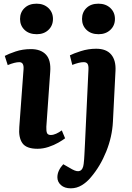

<svg xmlns="http://www.w3.org/2000/svg" viewBox="-20 -795 716 1044"><path d="M89 -692Q89 -728 113.5 -751.5Q138 -775 179 -775Q218 -775 243 -751.5Q268 -728 268 -692Q268 -656 243.5 -632.5Q219 -609 180 -609Q138 -609 113.5 -632.5Q89 -656 89 -692ZM108 -418Q111 -457 85 -457Q61 -457 22 -441L6 -491Q26 -502 64.5 -515Q103 -528 148 -528Q202 -528 230 -498Q258 -468 253 -404L232 -106Q231 -83 235.5 -72Q240 -61 256 -61Q270 -61 285.5 -68Q301 -75 316 -86L334 -43Q321 -33 297.5 -19.5Q274 -6 244 4Q214 14 184 14Q123 14 101.5 -17Q80 -48 85 -105ZM426 -692Q426 -728 450 -751.5Q474 -775 515 -775Q555 -775 580 -751.5Q605 -728 605 -692Q605 -656 580 -632.5Q555 -609 516 -609Q475 -609 450.5 -632.5Q426 -656 426 -692ZM594 -133Q590 -52 558 28Q526 108 475 168Q453 195 425 212Q397 229 365 229Q331 229 311.5 211.5Q292 194 292 169Q292 150 300.5 132Q309 114 324 98L373 126Q428 156 435 96Q438 70 439 46Q440 22 442 -13L461 -417Q462 -439 456 -448Q450 -457 435 -457Q422 -457 406.5 -453Q391 -449 373 -442L360 -494Q379 -504 419.5 -517Q460 -530 503 -530Q558 -530 584.5 -498.5Q611 -467 608 -410Z"/></svg>

Font: Literata 36pt
Style: Bold Italic
Weight: 700
Italic angle: -2°
Designer: Latin by Veronika Burian and Jose Scaglione. Greek by Irene Vlachou. Cyrillic by Vera Evstafieva
Foundry: TypeTogether
Version: Version 3.002